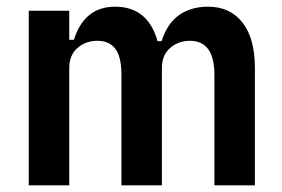

<svg xmlns="http://www.w3.org/2000/svg" viewBox="-20 -554 842 574"><path d="M66 0V-522H187V-435H201Q232 -534 324 -534Q422 -534 451 -431H463Q480 -484 515.5 -509Q551 -534 602 -534Q668 -534 705 -486.5Q742 -439 742 -351V0H621V-330Q621 -432 548 -432Q513 -432 488.5 -410.5Q464 -389 464 -350V0H343V-330Q343 -384 325 -408Q307 -432 271 -432Q236 -432 211.5 -410.5Q187 -389 187 -350V0Z"/></svg>

Font: IBM Plex Sans Cond SmBld
Style: Regular
Weight: 600
Width: 3
Designer: Mike Abbink, Paul van der Laan, Pieter van Rosmalen
Foundry: Bold Monday
Version: Version 1.3